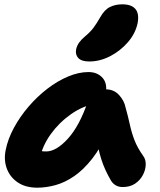

<svg xmlns="http://www.w3.org/2000/svg" viewBox="-20 -860 741 890"><path d="M153 10Q99 10 63 -14Q27 -38 12 -77.5Q-3 -117 6 -163Q16 -215 44.5 -267.5Q73 -320 113 -366.5Q153 -413 200 -449Q247 -485 296 -505.5Q345 -526 390 -526Q432 -526 456 -498.5Q480 -471 469 -420Q466 -403 454.5 -393.5Q443 -384 429 -381Q365 -370 309.5 -331Q254 -292 215.5 -238.5Q177 -185 165 -127Q163 -113 162.5 -101.5Q162 -90 164 -73L112 -187Q134 -170 152 -164Q170 -158 194 -158Q241 -158 295 -217.5Q349 -277 388 -392Q397 -418 421 -432Q445 -446 469 -446Q508 -446 532 -419.5Q556 -393 562 -362Q574 -319 582 -282Q590 -245 603.5 -210Q617 -175 644 -137Q656 -121 655.5 -97Q655 -73 642.5 -49Q630 -25 606.5 -9Q583 7 549 7Q530 7 516.5 -1Q503 -9 495 -22Q481 -46 470 -69.5Q459 -93 450.5 -119Q442 -145 435 -177Q428 -209 421 -249L482 -255Q448 -176 407.5 -124.5Q367 -73 324 -43.5Q281 -14 237.5 -2Q194 10 153 10ZM394 -575Q358 -575 343 -591Q328 -607 333 -632Q337 -649 347 -663Q357 -677 375 -692Q399 -712 413.5 -731.5Q428 -751 444 -779Q464 -815 489.5 -827.5Q515 -840 547 -840Q589 -840 607.5 -818.5Q626 -797 618 -753Q608 -705 573 -664.5Q538 -624 490.5 -599.5Q443 -575 394 -575Z"/></svg>

Font: Shantell Sans ExtraBold
Style: Italic
Weight: 800
Italic angle: -11°
Designer: Stephen Nixon, Anya Danilova, Shantell Martin
Foundry: Arrow Type
Version: Version 1.011;[c5ecc13dd]